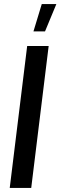

<svg xmlns="http://www.w3.org/2000/svg" viewBox="-20 -927 298 947"><path d="M134 0H28L114 -700H220ZM145 -772 186 -907H258L202 -772Z"/></svg>

Font: Kulim Park SemiBold
Style: Italic
Weight: 600
Italic angle: -8°
Designer: Noponies / Dale Sattler
Foundry: Noponies
Version: Version 1.000; ttfautohint (v1.8.3)